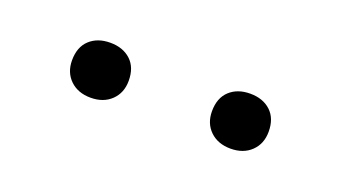

<svg xmlns="http://www.w3.org/2000/svg" viewBox="-27 -1008 554 312"><g transform="rotate(20 250.0 -852.5)"><path d="M129 -805Q107 -805 93.5 -818Q80 -831 80 -852Q80 -875 93.5 -887.5Q107 -900 129 -900Q151 -900 164.5 -887.5Q178 -875 178 -852Q178 -831 164.5 -818Q151 -805 129 -805ZM371 -805Q349 -805 335.5 -818Q322 -831 322 -852Q322 -875 335.5 -887.5Q349 -900 371 -900Q393 -900 406.5 -887.5Q420 -875 420 -852Q420 -831 406.5 -818Q393 -805 371 -805Z"/></g></svg>

Font: M PLUS Code Latin ExtraLight
Style: Regular
Weight: 250
Designer: Coji Morishita
Foundry: UNDERFOREST DESIGN
Version: Version 1.002; ttfautohint (v1.8.3)